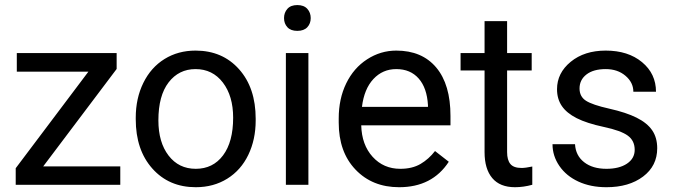

<svg xmlns="http://www.w3.org/2000/svg" viewBox="-20 -741 2705 770"><path d="M153.3 -73.7H462.4V0H43V-66.4L334.5 -453.6H47.4V-528.3H447.8V-464.4Z M524.4 -269Q524.4 -346.7 554.9 -408.7Q585.4 -470.7 639.9 -504.4Q694.3 -538.1 764.2 -538.1Q872.1 -538.1 938.7 -463.4Q1005.4 -388.7 1005.4 -264.6V-258.3Q1005.4 -181.2 975.8 -119.9Q946.3 -58.6 891.4 -24.4Q836.4 9.8 765.1 9.8Q657.7 9.8 591.1 -64.9Q524.4 -139.6 524.4 -262.7ZM615.2 -258.3Q615.2 -170.4 656 -117.2Q696.8 -64 765.1 -64Q834 -64 874.5 -117.9Q915 -171.9 915 -269Q915 -356 873.8 -409.9Q832.5 -463.9 764.2 -463.9Q697.3 -463.9 656.2 -410.6Q615.2 -357.4 615.2 -258.3Z M1216.8 0H1126.5V-528.3H1216.8ZM1119.1 -668.5Q1119.1 -690.4 1132.6 -705.6Q1146 -720.7 1172.4 -720.7Q1198.7 -720.7 1212.4 -705.6Q1226.1 -690.4 1226.1 -668.5Q1226.1 -646.5 1212.4 -631.8Q1198.7 -617.2 1172.4 -617.2Q1146 -617.2 1132.6 -631.8Q1119.1 -646.5 1119.1 -668.5Z M1580.6 9.8Q1473.1 9.8 1405.8 -60.8Q1338.4 -131.3 1338.4 -249.5V-266.1Q1338.4 -344.7 1368.4 -406.5Q1398.4 -468.3 1452.4 -503.2Q1506.3 -538.1 1569.3 -538.1Q1672.4 -538.1 1729.5 -470.2Q1786.6 -402.3 1786.6 -275.9V-238.3H1428.7Q1430.7 -160.2 1474.4 -112.1Q1518.1 -64 1585.4 -64Q1633.3 -64 1666.5 -83.5Q1699.7 -103 1724.6 -135.3L1779.8 -92.3Q1713.4 9.8 1580.6 9.8ZM1569.3 -463.9Q1514.6 -463.9 1477.5 -424.1Q1440.4 -384.3 1431.6 -312.5H1696.3V-319.3Q1692.4 -388.2 1659.2 -426Q1626 -463.9 1569.3 -463.9Z M2013.7 -656.2V-528.3H2112.3V-458.5H2013.7V-130.9Q2013.7 -99.1 2026.9 -83.3Q2040 -67.4 2071.8 -67.4Q2087.4 -67.4 2114.7 -73.2V0Q2079.1 9.8 2045.4 9.8Q1984.9 9.8 1954.1 -26.9Q1923.3 -63.5 1923.3 -130.9V-458.5H1827.1V-528.3H1923.3V-656.2Z M2525.4 -140.1Q2525.4 -176.8 2497.8 -197Q2470.2 -217.3 2401.6 -231.9Q2333 -246.6 2292.7 -267.1Q2252.4 -287.6 2233.2 -315.9Q2213.9 -344.2 2213.9 -383.3Q2213.9 -448.2 2268.8 -493.2Q2323.7 -538.1 2409.2 -538.1Q2499 -538.1 2554.9 -491.7Q2610.8 -445.3 2610.8 -373H2520Q2520 -410.2 2488.5 -437Q2457 -463.9 2409.2 -463.9Q2359.9 -463.9 2332 -442.4Q2304.2 -420.9 2304.2 -386.2Q2304.2 -353.5 2330.1 -336.9Q2356 -320.3 2423.6 -305.2Q2491.2 -290 2533.2 -269Q2575.2 -248 2595.5 -218.5Q2615.7 -189 2615.7 -146.5Q2615.7 -75.7 2559.1 -33Q2502.4 9.8 2412.1 9.8Q2348.6 9.8 2299.8 -12.7Q2251 -35.2 2223.4 -75.4Q2195.8 -115.7 2195.8 -162.6H2286.1Q2288.6 -117.2 2322.5 -90.6Q2356.4 -64 2412.1 -64Q2463.4 -64 2494.4 -84.7Q2525.4 -105.5 2525.4 -140.1Z"/></svg>

Font: Vazir FD
Style: Regular-FD
Weight: 400
Designer: Saber Rastikerdar
Foundry: Saber Rastikerdar
Version: Version 30.0.0